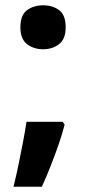

<svg xmlns="http://www.w3.org/2000/svg" viewBox="-20 -576 330 725"><path d="M217 -116 224 -105Q215 -70 201 -29.5Q187 11 171 51.5Q155 92 138 129H31Q41 89 50 45.5Q59 2 67 -40Q75 -82 80 -116ZM142.8 -390Q107 -390 82 -409.5Q57 -428.9 57 -472.8Q57 -519 82 -537.5Q107 -556 142.8 -556Q178.5 -556 203.3 -537.7Q228 -519.4 228 -473Q228 -429 203.3 -409.5Q178.5 -390 142.8 -390Z"/></svg>

Font: Noto Sans Malayalam
Style: Regular
Weight: 400
Designer: Jelle Bosma - Monotype Design Team
Foundry: Monotype Imaging Inc.
Version: Version 2.103